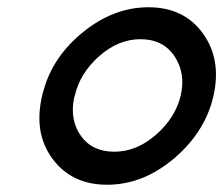

<svg xmlns="http://www.w3.org/2000/svg" viewBox="-20 -500 615 529"><path d="M96 -236Q98 -246 100 -251Q126 -345 210 -412.5Q294 -480 389 -480Q487 -480 539 -408Q591 -336 568 -235Q545 -136 459.5 -63.5Q374 9 275 9Q178 9 125 -62Q72 -133 96 -236ZM186 -236Q186 -235 185 -233Q184 -231 184 -230Q172 -169 203 -125.5Q234 -82 295 -82Q356 -82 409.5 -128.5Q463 -175 478 -237Q492 -299 460.5 -345.5Q429 -392 367 -392Q306 -392 253 -345Q200 -298 186 -236Z"/></svg>

Font: Coval
Style: Book Italic
Weight: 350
Foundry: Context Ltd
Version: Version 001.000